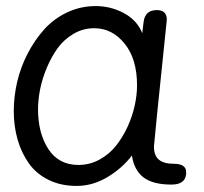

<svg xmlns="http://www.w3.org/2000/svg" viewBox="-20 -593 665 626"><path d="M443.8 -484.9 448.2 -521Q452.6 -560.1 491.2 -560.1Q523.9 -560.1 523.9 -528.8Q481.9 -124 481.9 -115.2Q481.9 -86.4 497.6 -72.8Q513.2 -59.1 545.9 -59.1Q586.9 -59.1 586.9 -32.2V-25.9Q584 8.8 539.1 8.8Q478 8.8 447.5 -14.9Q417 -38.6 410.2 -85.9Q377.4 -43.5 329.6 -15.1Q281.7 13.2 230 13.2Q178.2 13.2 138.2 -6.6Q98.1 -26.4 74 -60.5Q49.8 -94.7 37.4 -137.9Q24.9 -181.2 24.9 -231Q24.9 -278.3 36.1 -326.4Q47.4 -374.5 70.3 -418.7Q93.3 -462.9 124.5 -497.6Q155.8 -532.2 199.2 -552.7Q242.7 -573.2 292 -573.2Q340.8 -573.2 383.8 -550.3Q426.8 -527.3 443.8 -484.9ZM235.8 -55.2Q272.5 -55.2 304.2 -72.5Q335.9 -89.8 357.9 -117.4Q379.9 -145 395.8 -179.4Q411.6 -213.9 419.2 -248.8Q426.8 -283.7 426.8 -314.9Q426.8 -400.9 386.2 -450.9Q345.7 -501 287.1 -501Q251 -501 220 -482.9Q189 -464.8 168.2 -436.3Q147.5 -407.7 132.6 -372.1Q117.7 -336.4 110.8 -302Q104 -267.6 104 -236.8Q104 -158.7 137.7 -106.9Q171.4 -55.2 235.8 -55.2Z"/></svg>

Font: BPreplay
Style: Italic
Weight: 400
Italic angle: -6°
Designer: Magenta/George Triantafyllakos
Foundry: Magenta/George Triantafyllakos
Version: Version 1.00